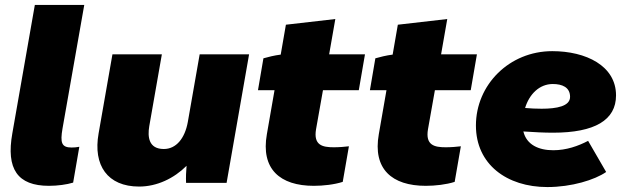

<svg xmlns="http://www.w3.org/2000/svg" viewBox="-20 -740 2536 777"><path d="M178 12C213 12 250 7 276 -1L301 -146C291 -144 281 -143 270 -143C229 -143 223 -162 233 -220L321 -720H121L30 -201C4 -56 51 12 178 12Z M543 15C615 15 684 -18 735 -69C733 -48 732 -21 733 0H897L988 -520H788L740 -246C728 -180 693 -137 643 -137C581 -137 577 -187 584 -229L635 -520H435L379 -200C356 -71 415 15 543 15Z M1250 12C1288 12 1333 7 1367 -4L1392 -148C1377 -146 1352 -144 1331 -144C1285 -144 1248 -152 1259 -217L1287 -375H1432L1457 -520H1312L1337 -663L1137 -640L1116 -519C1091 -516 1063 -509 1046 -504L1024 -375H1091L1060 -197C1035 -56 1113 12 1250 12Z M1703 12C1741 12 1786 7 1820 -4L1845 -148C1830 -146 1805 -144 1784 -144C1738 -144 1701 -152 1712 -217L1740 -375H1885L1910 -520H1765L1790 -663L1590 -640L1569 -519C1544 -516 1516 -509 1499 -504L1477 -375H1544L1513 -197C1488 -56 1566 12 1703 12Z M2195 17C2293 17 2387 -12 2433 -44L2360 -170C2320 -149 2272 -132 2219 -132C2160 -132 2111 -154 2098 -208C2142 -205 2182 -203 2218 -203C2387 -203 2473 -254 2473 -354C2473 -474 2351 -533 2215 -533C2041 -533 1906 -397 1906 -232C1906 -75 2031 17 2195 17ZM2105 -303C2122 -359 2163 -400 2217 -400C2255 -400 2287 -387 2287 -348C2287 -310 2233 -300 2172 -300C2150 -300 2127 -301 2105 -303Z"/></svg>

Font: Fixel Display Black
Style: Italic
Weight: 900
Italic angle: -10°
Designer: AlfaBravo + MacPaw
Foundry: Kyrylo Tkachov, Marchela Mozhyna, Serhii Makarenko, Maria Weinstein, Zakhar Kryvoshyya
Version: Version 1.210;Glyphs 3.2 (3217)